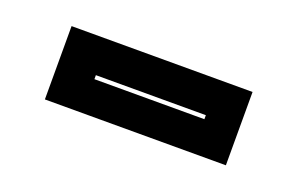

<svg xmlns="http://www.w3.org/2000/svg" viewBox="-35 -459 488 315"><g transform="rotate(20 209.0 -302.0)"><path d="M51 -238V-366H367V-238ZM116 -297H308V-304H116Z"/></g></svg>

Font: Tourney Thin ExtraBold
Style: Regular
Weight: 800
Version: Version 1.015